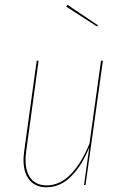

<svg xmlns="http://www.w3.org/2000/svg" viewBox="-20 -770 512 799"><path d="M260.7 -750 387.7 -664.6 383.8 -659.7 255.9 -742.2ZM173.8 9.3Q120.6 9.3 95.7 -30.5Q70.8 -70.3 80.6 -140.1L132.8 -517.6H140.6L88.9 -140.1Q79.6 -73.2 102.3 -35.9Q125 1.5 174.3 1.5Q229 1.5 273.9 -44.4Q318.8 -90.3 352.5 -172.9L400.4 -517.6H408.2L335.9 0H329.6L351.6 -156.7Q319.3 -78.1 274.4 -34.4Q229.5 9.3 173.8 9.3Z"/></svg>

Font: Fira Sans Compressed Eight
Style: Italic
Weight: 100
Width: 3
Italic angle: -8°
Designer: Carrois Corporate & Edenspiekermann AG
Foundry: Carrois Corporate GbR & Edenspiekermann AG
Version: Version 4.203;PS 004.203;hotconv 1.0.88;makeotf.lib2.5.64775